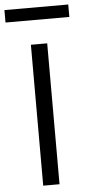

<svg xmlns="http://www.w3.org/2000/svg" viewBox="-89 -905 431 938"><g transform="rotate(-5 126.5 -435.5)"><path d="M84 0V-691H164V0ZM-30 -810V-871H283V-810Z"/></g></svg>

Font: Cairo Play
Style: Regular
Weight: 400
Designer: Mohamed Gaber, Accademia di Belle Arti di Urbino
Foundry: Kief Type Foundry, Accademia di Belle Arti di Urbino
Version: Version 3.119